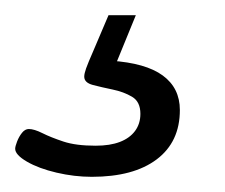

<svg xmlns="http://www.w3.org/2000/svg" viewBox="-66 -23 297 253"><path d="M55 210Q32 210 8.5 204.5Q-15 199 -30.5 190Q-46 181 -46 173Q-46 170 -43.5 163.5Q-41 157 -37 152Q-33 147 -28 147Q-21 147 -10 152.5Q1 158 17.5 163.5Q34 169 60 169Q79 169 92 164Q105 159 112 149.5Q119 140 119 127Q119 111 108 104.5Q97 98 82.5 95Q68 92 56.5 89Q45 86 45 78Q45 74 47.5 67Q50 60 57 44Q64 28 77 -3H113L86 63L80 57Q126 60 148.5 76.5Q171 93 171 122Q171 164 140.5 187Q110 210 55 210Z"/></svg>

Font: Asap Light
Style: Italic
Weight: 300
Italic angle: -6°
Designer: Pablo Cosgaya
Foundry: Omnibus-Type
Version: Version 3.001